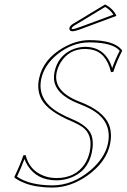

<svg xmlns="http://www.w3.org/2000/svg" viewBox="-20 -840 574 870"><path d="M235.8 -33.2Q321.3 -33.2 363.8 -96.7Q379.4 -121.1 386.2 -150.9Q403.3 -230.5 351.1 -266.1Q335 -276.9 307.6 -289.1Q199.7 -334 168.9 -388.2Q145.5 -431.2 157.2 -484.9Q175.3 -570.3 264.2 -622.6Q324.7 -657.7 383.8 -658.2Q493.2 -658.2 529.3 -616.7Q532.2 -613.3 532.2 -612.8L533.7 -609.9Q508.3 -560.5 493.2 -514.2L482.9 -513.2Q461.4 -604 392.1 -615.7Q379.4 -617.7 366.2 -618.2Q293.9 -618.2 255.9 -558.6Q242.2 -536.6 236.8 -512.2Q218.8 -427.2 338.9 -379.9Q340.8 -379.4 341.8 -378.9Q449.2 -337.4 474.1 -274.4Q488.8 -235.4 478.5 -186Q461.4 -106 377.4 -45.4Q299.8 9.8 217.8 9.8Q198.2 9.8 179.9 8.3Q161.6 6.8 147 4.4Q132.3 2 119.1 -1.5Q106 -4.9 95.9 -8.8Q85.9 -12.7 77.6 -16.4Q69.3 -20 63.7 -23.4Q58.1 -26.9 54.2 -29.3Q50.3 -31.7 49.3 -32.2L46.4 -35.2L44.9 -38.1Q72.8 -96.2 85.9 -136.2L96.2 -137.2Q112.8 -67.9 179.2 -43Q206.1 -33.2 235.8 -33.2ZM456.5 -819.8Q495.1 -798.8 507.3 -768.1L351.1 -710Q320.3 -698.2 306.6 -698.2Q293.5 -699.7 294.4 -712.9Q296.4 -723.1 312 -732.9Q313.5 -733.9 314 -733.9ZM235.8 -22.9Q148.4 -22.9 106 -88.9Q96.7 -103.5 90.8 -119.6Q78.1 -84.5 57.1 -39.6Q113.8 -0.5 217.8 0Q309.1 0 390.6 -68.8Q454.6 -124 468.8 -188Q491.2 -292.5 388.2 -347.2Q367.2 -358.4 337.9 -369.6Q230 -411.6 224.6 -481.9Q223.6 -498 227.1 -514.2Q241.7 -584 303.7 -613.8Q333.5 -627.4 366.2 -627.9Q459 -626.5 488.3 -531.2Q502 -570.3 522.5 -609.9Q491.7 -646 394.5 -647.9Q388.7 -647.9 383.8 -647.9Q307.6 -647.9 239.3 -593.3Q180.7 -545.4 167 -482.9Q146.5 -386.7 248 -328.6Q273.4 -314 311 -298.3Q376.5 -270 393.1 -231Q406.2 -197.3 396 -148.9Q377.4 -61.5 296.4 -33.2Q267.1 -22.9 235.8 -22.9ZM456.5 -808.6 319.3 -725.6Q305.7 -717.3 304.7 -711.4Q304.7 -710.9 304.2 -710.9Q305.2 -708.5 306.6 -708Q319.8 -708.5 347.2 -719.2L493.7 -773.4Q481 -794.4 456.5 -808.6Z"/></svg>

Font: Linux Biolinum Outline O
Style: Italic
Weight: 400
Italic angle: -12°
Designer: Philipp H. Poll
Foundry: Philipp H. Poll
Version: Version 0.6.2